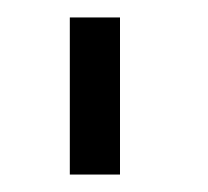

<svg xmlns="http://www.w3.org/2000/svg" viewBox="-20 -740 238 220"><path d="M117.5 -540V-720H60V-540Z"/></svg>

Font: Hauora Light
Style: Regular
Weight: 300
Designer: Wayne Shih
Foundry: WCYS
Version: Version 1.001;hotconv 1.0.109;makeotfexe 2.5.65596